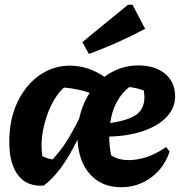

<svg xmlns="http://www.w3.org/2000/svg" viewBox="-20 -775 769 807"><path d="M164 5Q94 10 56.5 -38Q19 -86 19 -179Q19 -274 53.5 -346Q88 -418 145.5 -458.5Q203 -499 274 -499Q350 -499 419 -452Q449 -475 485 -487.5Q521 -500 561 -500Q632 -500 674 -465Q716 -430 716 -370Q716 -321 680.5 -283.5Q645 -246 582.5 -224.5Q520 -203 439 -201Q439 -162 447 -122Q488 -95 552.5 -104.5Q617 -114 678 -157L693 -138Q670 -69 614.5 -28.5Q559 12 489 12Q408 12 359 -42Q310 -96 306 -188Q269 -114 235 -68.5Q201 -23 164 5ZM523 -409Q491 -384 470.5 -345.5Q450 -307 443 -258Q520 -269 553.5 -293.5Q587 -318 587 -366Q587 -381 584 -395Q566 -401 551.5 -404.5Q537 -408 523 -409ZM158 -119 162 -117Q180 -108 201 -105Q231 -137 256 -175Q281 -213 313 -277Q326 -337 357 -385Q307 -402 249 -407Q218 -380 194.5 -331Q171 -282 160.5 -225.5Q150 -169 158 -119ZM354 -548 326 -598 518 -755H537L590 -654Q532 -623 473.5 -597Q415 -571 354 -548Z"/></svg>

Font: Piazzolla
Style: Bold Italic
Weight: 700
Italic angle: -11.3°
Designer: Juan Pablo del Peral
Foundry: Huerta Tipografica
Version: Version 1.330